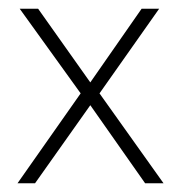

<svg xmlns="http://www.w3.org/2000/svg" viewBox="-20 -418 413 438"><path d="M164 -205 25 -398H67L186 -230L303 -398H343L207 -205L353 0H311L186 -178L60 0H20Z"/></svg>

Font: Azad Pori Unicode
Style: Regular
Weight: 400
Designer: Abul Kalam Azad
Foundry: Lipighor Font Foundry
Version: Version 1.026;December 22, 2019;FontCreator 12.0.0.2547 64-b